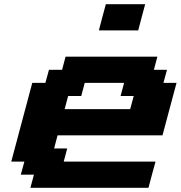

<svg xmlns="http://www.w3.org/2000/svg" viewBox="-20 -895 861 915"><path d="M125 0H687.5Q692.9 -21 704.1 -62.5Q715.3 -104 721.2 -125H283.7L300.3 -187.5H237.8L254.4 -250H754.4Q765.6 -292 787.8 -375.2Q810.1 -458.5 821.3 -500H758.8L775.9 -562.5H713.4L730 -625H292.5L275.9 -562.5H213.4L196.3 -500H133.8Q117.2 -437.5 83.7 -312.5Q50.3 -187.5 33.7 -125H96.2L79.1 -62.5H141.6ZM600.6 -375H288.1L304.7 -437.5H367.2L383.8 -500H571.3L554.7 -437.5H617.2ZM451.2 -750H638.7Q644 -771 655 -812.5Q666 -854 671.9 -875H484.4Q478.5 -854 467.5 -812.5Q456.5 -771 451.2 -750Z"/></svg>

Font: Faithful 32x
Style: SemiboldOblique
Weight: 400
Foundry: Faithful Resource Pack
Version: Version 1.0; January 27, 2023